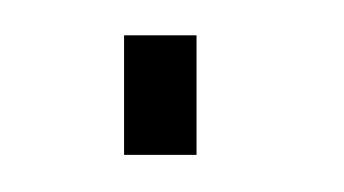

<svg xmlns="http://www.w3.org/2000/svg" viewBox="-20 -402 190 106"><path d="M48.5 -382.5V-316.5H88.5V-382.5Z"/></svg>

Font: Anybody UltraCondensed Thin ExtraLight
Style: Regular
Weight: 250
Version: Version 1.111